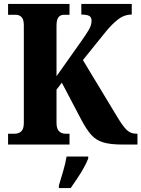

<svg xmlns="http://www.w3.org/2000/svg" viewBox="-20 -734 718 975"><path d="M21 0V-55H55Q75 -55 88 -67Q101 -79 101 -110V-606Q101 -635 89.5 -647Q78 -659 60 -659H21V-714H333V-659H305Q287 -659 277 -646.5Q267 -634 267 -604V-347L393 -525Q418 -560 431.5 -583.5Q445 -607 445 -629Q445 -646 433.5 -653Q422 -660 393 -660V-714H649V-660Q611 -660 579.5 -635.5Q548 -611 518 -574L401 -429L575 -141Q604 -93 623.5 -74Q643 -55 673 -55H678V0H602Q540 0 504 -11Q468 -22 444 -48.5Q420 -75 395 -122L294 -314L267 -279V-110Q267 -80 280 -67.5Q293 -55 312 -55H333V0ZM279 208Q288 178 300.5 136Q313 94 318 61H428V71Q420 92 405 119Q390 146 372 172.5Q354 199 339 221H279Z"/></svg>

Font: Noto Serif Armenian Condensed ExtraBold
Style: Regular
Weight: 800
Width: 3
Designer: Monotype Design Team
Foundry: Monotype Imaging Inc.
Version: Version 2.008; ttfautohint (v1.8.4.7-5d5b)